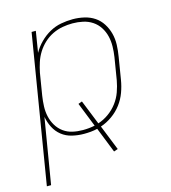

<svg xmlns="http://www.w3.org/2000/svg" viewBox="-110 -627 821 922"><g transform="rotate(-15 300.0 -166.5)"><path d="M9 205 130 -530H151L134 -425Q149 -452 171.5 -474.5Q194 -497 221 -512Q248 -527 277.5 -532.5Q307 -538 336 -538Q365 -538 393 -531.5Q421 -525 443.5 -510Q466 -495 481 -471.5Q496 -448 503 -421Q510 -394 509 -365Q508 -336 503 -307L485 -197Q480 -166 469 -136Q458 -106 438.5 -80Q419 -54 391.5 -34.5Q364 -15 334 -5L384 120L364 127L314 1Q297 5 280.5 6.5Q264 8 247 8Q217 8 188 1Q159 -6 137 -23.5Q115 -41 102 -66.5Q89 -92 84 -120L30 205ZM247 -11Q262 -11 277 -12.5Q292 -14 306 -17L258 -138L277 -145L326 -23Q354 -32 379 -50Q404 -68 422 -92Q440 -116 450 -144Q460 -172 465 -200L483 -310Q487 -336 487.5 -362.5Q488 -389 482 -413.5Q476 -438 462.5 -459Q449 -480 428 -494Q407 -508 381.5 -513.5Q356 -519 330 -519Q305 -519 280 -514.5Q255 -510 231 -498.5Q207 -487 187 -468.5Q167 -450 153 -427.5Q139 -405 131 -380.5Q123 -356 118 -331L100 -221Q96 -195 95 -169Q94 -143 99.5 -118.5Q105 -94 118 -72.5Q131 -51 151 -36.5Q171 -22 195.5 -16.5Q220 -11 247 -11Z"/></g></svg>

Font: Iosevka Curly ThExObl
Style: Regular
Weight: 100
Width: 7
Italic angle: -9°
Monospace: yes
Designer: Belleve Invis
Foundry: Belleve Invis
Version: Version 11.1.0; ttfautohint (v1.8.3)